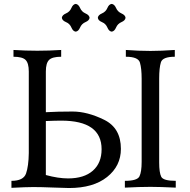

<svg xmlns="http://www.w3.org/2000/svg" viewBox="-20 -945 956 967"><path d="M322.8 -46.4Q403.3 -46.4 447.5 -85.2Q491.7 -124 491.7 -193.4Q491.7 -337.4 288.6 -337.4Q258.3 -337.4 210.9 -335.4V-63.5Q273.4 -46.4 322.8 -46.4ZM327.6 2Q305.7 2 246.6 -0.5Q187.5 -2.9 147.5 -2.9Q112.3 -2.9 37.6 1V-34.2Q98.1 -34.2 111.1 -71Q124 -107.9 125 -173.8V-585Q125 -627 108.9 -643.1Q92.8 -659.2 47.9 -659.2V-693.4Q108.4 -689.5 168 -689.5Q227.5 -689.5 288.1 -693.4V-659.2Q243.2 -659.2 227.1 -643.1Q210.9 -627 210.9 -585V-379.9Q270 -383.3 345.2 -383.3Q419.9 -383.3 504.4 -341.8Q588.9 -300.3 588.9 -195.3Q588.9 -108.9 519.3 -53.5Q449.7 2 327.6 2ZM865.2 0Q784.7 -3.9 737.8 -3.9Q683.1 -3.9 608.9 0V-34.2Q671.4 -34.2 682.4 -56.9Q693.4 -79.6 693.4 -129.9V-548.3Q693.4 -600.1 684.8 -629.6Q676.3 -659.2 613.8 -659.2V-693.4Q678.2 -688.5 737.8 -688.5Q790 -688.5 860.4 -693.4V-659.2Q798.8 -659.2 790.3 -631.1Q781.7 -603 781.7 -549.3V-127Q781.7 -75.7 792 -54.9Q802.2 -34.2 865.2 -34.2ZM542.5 -785.6Q528.8 -787.1 520.8 -806.4Q512.7 -825.7 493.4 -833.7Q474.1 -841.8 472.7 -855.5Q474.1 -869.1 493.4 -877.4Q512.7 -885.7 520.8 -904.8Q528.8 -923.8 542.5 -925.3Q556.2 -923.8 564.5 -904.8Q572.8 -885.7 591.8 -877.4Q610.8 -869.1 612.3 -855.5Q610.8 -841.8 591.8 -833.7Q572.8 -825.7 564.5 -806.4Q556.2 -787.1 542.5 -785.6ZM361.3 -785.6Q347.7 -787.1 339.6 -806.4Q331.5 -825.7 312.3 -833.7Q293 -841.8 291.5 -855.5Q293 -869.1 312.3 -877.4Q331.5 -885.7 339.6 -904.8Q347.7 -923.8 361.3 -925.3Q375 -923.8 383.3 -904.8Q391.6 -885.7 410.6 -877.4Q429.7 -869.1 431.2 -855.5Q429.7 -841.8 410.6 -833.7Q391.6 -825.7 383.3 -806.4Q375 -787.1 361.3 -785.6Z"/></svg>

Font: Almanac
Style: Regular
Weight: 400
Designer: Eden's Almanac
Version: Version 3.501;March 28, 2021;FontCreator 13.0.0.2683 64-bit